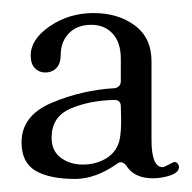

<svg xmlns="http://www.w3.org/2000/svg" viewBox="-20 -513 294 294"><path d="M13 -295Q13 -336 59 -355.5Q105 -375 156 -378Q165 -380 165 -389V-423Q165 -448 152.5 -461.5Q140 -475 120 -475Q98 -475 85.5 -462Q73 -449 73 -429Q73 -416 66.5 -409Q60 -402 49 -402Q40 -402 33.5 -408.5Q27 -415 27 -428Q27 -453 56.5 -473Q86 -493 123 -493Q161 -493 186.5 -474Q212 -455 212 -419V-299Q212 -257 229 -257Q231 -257 238.5 -261Q246 -265 247 -265Q250 -265 252 -262.5Q254 -260 254 -257Q254 -249 241 -244.5Q228 -240 214 -240Q185 -240 173 -260Q166 -268 159 -262Q126 -239 95 -239Q56 -239 34.5 -251.5Q13 -264 13 -295ZM165 -350Q165 -360 155 -360Q116 -359 87.5 -346.5Q59 -334 59 -302Q59 -282 73 -271.5Q87 -261 107 -261Q125 -261 140 -269Q155 -277 161 -292Q167 -306 165 -350Z"/></svg>

Font: Hina Mincho
Style: Regular
Weight: 400
Designer: satsuyako
Foundry: satsuyako
Version: Version 1.100